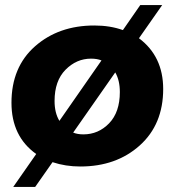

<svg xmlns="http://www.w3.org/2000/svg" viewBox="-20 -647 684 753"><path d="M118 86H32L122 -43Q25 -112 25 -244Q25 -384 117.5 -465.5Q210 -547 350 -547Q412 -547 462 -529L530 -627H616L525 -497Q620 -426 620 -298Q620 -159 528 -76.5Q436 6 295 6Q237 6 186 -11ZM213 -173 378 -410Q361 -417 337 -417Q280 -417 237 -373.5Q194 -330 194 -251Q194 -204 213 -173ZM307 -120Q366 -120 408 -163.5Q450 -207 450 -286Q450 -332 432 -363L267 -127Q284 -120 307 -120Z"/></svg>

Font: Argentum Novus
Style: Bold Italic
Weight: 700
Designer: Julieta Ulanovsky (font) & Cristiano Sobral (main changes)
Foundry: Julieta Ulanovsky (font) & Cristiano Sobral (main changes)
Version: Version 3.00;November 27, 2020;FontCreator 13.0.0.2655 64-bi